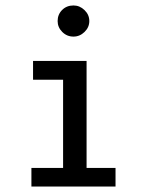

<svg xmlns="http://www.w3.org/2000/svg" viewBox="-20 -683 540 703"><path d="M95 0V-68H211V-391H101V-460H297V-68H403V0ZM249 -549Q225 -549 208 -566Q191 -583 191 -606Q191 -630 207.5 -646.5Q224 -663 249 -663Q272 -663 289.5 -646Q307 -629 307 -606Q307 -583 289.5 -566Q272 -549 249 -549Z"/></svg>

Font: Inconsolata Medium
Style: Regular
Weight: 500
Monospace: yes
Designer: Raph Levien, Cyreal, Brenton Simpson
Foundry: Raph Levien, Cyreal, Google
Version: Version 3.001; ttfautohint (v1.8.2.53-6de2)